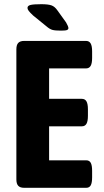

<svg xmlns="http://www.w3.org/2000/svg" viewBox="-20 -895 497 915"><path d="M58 -40V-660Q58 -681 67 -690.5Q76 -700 95 -700H390Q405 -700 412 -688Q419 -676 419 -650V-619Q419 -593 412 -581Q405 -569 390 -569H214V-424H370Q385 -424 392 -412Q399 -400 399 -374V-343Q399 -317 392 -305Q385 -293 370 -293H214V-131H391Q406 -131 412.5 -119Q419 -107 419 -81V-50Q419 -24 412.5 -12Q406 0 391 0H95Q76 0 67 -9.5Q58 -19 58 -40ZM202 -769 138 -821Q123 -835 117 -843Q111 -851 111 -857Q111 -868 126 -871.5Q141 -875 177 -875Q209 -875 225 -869.5Q241 -864 254 -845L295 -788Q306 -769 306 -761Q306 -755 299.5 -752Q293 -749 271 -749Q243 -749 230 -752.5Q217 -756 202 -769Z"/></svg>

Font: Asap Condensed
Style: Bold
Weight: 700
Designer: Pablo Cosgaya
Foundry: Omnibus-Type
Version: Version 1.010; ttfautohint (v1.8)